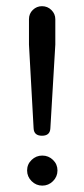

<svg xmlns="http://www.w3.org/2000/svg" viewBox="-20 -582 264 605"><path d="M85.9 -177.7 71.3 -441.4V-521.5Q71.3 -539.1 83.5 -550.8Q95.7 -562.5 112.3 -562.5Q129.9 -562.5 142.1 -550.3Q154.3 -538.1 154.3 -521.5V-441.4L138.7 -177.7Q137.7 -154.3 112.3 -154.3Q86.9 -154.3 85.9 -177.7ZM65.4 -44.9Q65.4 -64.5 79.6 -78.1Q93.8 -91.8 113.3 -91.8Q132.8 -91.8 147 -78.1Q161.1 -64.5 161.1 -44.9Q161.1 -25.4 147 -11.2Q132.8 2.9 113.3 2.9Q93.8 2.9 79.6 -11.2Q65.4 -25.4 65.4 -44.9Z"/></svg>

Font: NTR
Style: Regular
Weight: 400
Designer: Purushoth Kumar Guthula
Foundry: Silicon Andhra, USA.
Version: Version 1.0.5; ttfautohint (v1.2.25-373a) -l 7 -r 28 -G 50 -